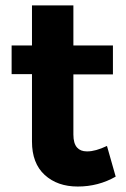

<svg xmlns="http://www.w3.org/2000/svg" viewBox="-20 -682 466 709"><path d="M22.9 -408.2V-514.2H98.1V-662.1H251V-514.2H397V-407.2H251V-185.1Q251 -152.3 264.6 -137.2Q277.3 -123 300.3 -123Q301.8 -123 303.2 -123Q332.5 -123 375 -143.1L407.2 -29.8Q343.3 6.8 267.1 6.8Q191.9 6.8 145 -36.1Q98.1 -79.1 98.1 -159.2V-408.2Z"/></svg>

Font: Montserrat Semi Bold
Style: Regular
Weight: 600
Designer: Julieta Ulanovsky
Foundry: Julieta Ulanovsky
Version: Version 3.001;PS 003.001;hotconv 1.0.70;makeotf.lib2.5.58329